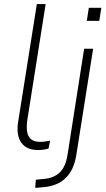

<svg xmlns="http://www.w3.org/2000/svg" viewBox="-20 -725 517 938"><path d="M166 8Q109 8 83.5 -29Q58 -66 69 -132L160 -705H203L113 -136Q109 -105 112.5 -81.5Q116 -58 131.5 -45Q147 -32 176 -32Q189 -32 202 -34Q215 -36 225 -38L217 1Q202 5 190 6.5Q178 8 166 8ZM404 -623 414 -687H475L465 -623ZM152 193 155 153 196 149Q242 145 271 118.5Q300 92 310 31L391 -487H435L353 31Q347 69 334 97Q321 125 301 144.5Q281 164 254.5 175Q228 186 196 189Z"/></svg>

Font: Nunito Sans 10pt SemiCondensed ExtraLight
Style: Italic
Weight: 250
Width: 4
Italic angle: -9°
Designer: Vernon Adams
Foundry: Vernon Adams
Version: Version 3.101;gftools[0.9.27]